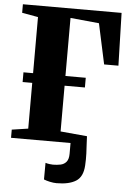

<svg xmlns="http://www.w3.org/2000/svg" viewBox="-63 -789 724 1064"><g transform="rotate(5 299.0 -257.0)"><path d="M292.5 228.5Q275.5 228.5 255 224Q234.5 219.5 221.5 214L222 121.5Q232.5 125 245 126.5Q257.5 128 263.5 128Q286.5 128 306.2 123.8Q326 119.5 338.2 104.8Q350.5 90 350.5 59.5V0H19.5V-45.5L110 -59V-313.5H56.5V-367.5H110V-679.5L20.5 -695.5V-743H569.5L577.5 -450H498L449.5 -675L290 -690.5V-367.5H403V-313.5H290V-59L438 -45.5Q438 -31.5 439.8 -6.2Q441.5 19 442.8 50.8Q444 82.5 442 116.5Q438.5 180.5 400 204.5Q361.5 228.5 292.5 228.5Z"/></g></svg>

Font: Merriweather 72pt Black
Style: Regular
Weight: 900
Version: Version 2.100